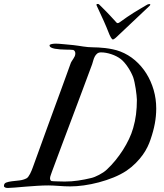

<svg xmlns="http://www.w3.org/2000/svg" viewBox="-73 -931 824 964"><path d="M614.3 -430.2Q614.3 -438.5 612.5 -453.6Q610.8 -468.8 608.4 -485.4Q606 -502 602.5 -517.6Q599.1 -533.2 595.7 -543Q591.3 -554.7 584.5 -567.9Q577.6 -581.1 569.3 -593.5Q561 -606 551.8 -616.7Q542.5 -627.4 533.7 -634.3Q513.2 -649.9 485.8 -658.9Q458.5 -668 434.1 -668Q422.4 -668 415 -662.1Q407.7 -656.2 403.1 -647.5Q398.4 -638.7 395.5 -628.2Q392.6 -617.7 389.6 -608.4Q363.8 -538.6 339.1 -472.7Q314.5 -406.7 289.8 -341.3Q265.1 -275.9 240 -209Q214.8 -142.1 188.5 -70.8Q186 -63.5 182.1 -52.7Q178.2 -42 178.2 -36.1Q178.2 -35.2 178.5 -33Q178.7 -30.8 179.4 -28.6Q180.2 -26.4 181.9 -24.4Q183.6 -22.5 186 -22Q188 -21.5 197 -21Q206.1 -20.5 217 -20.3Q228 -20 238 -19.8Q248 -19.5 252.4 -19.5Q286.1 -19.5 319.3 -24.4Q352.5 -29.3 384.3 -37.1Q393.1 -39.1 403.3 -43.2Q413.6 -47.4 424.3 -53Q435.1 -58.6 445.3 -65.4Q455.6 -72.3 463.9 -80.1Q486.3 -101.1 506.8 -126.2Q527.3 -151.4 544.4 -178.2Q561.5 -205.1 574.7 -232.9Q587.9 -260.7 595.7 -288.1Q605.5 -321.8 609.9 -356.4Q614.3 -391.1 614.3 -430.2ZM-53.2 2.4Q-53.2 -10.3 -41.5 -14.6Q-29.8 -19 -12.5 -21Q4.9 -22.9 24.4 -25.1Q43.9 -27.3 60.1 -35.6Q64.9 -38.1 69.3 -44.2Q73.7 -50.3 77.9 -58.1Q82 -65.9 85.4 -74.2Q88.9 -82.5 91.3 -89.4Q106 -129.9 123.8 -179Q141.6 -228 160.2 -279.5Q178.7 -331.1 197.5 -381.8Q216.3 -432.6 232.4 -476.8Q248.5 -521 261 -555.4Q273.4 -589.8 280.3 -608.9Q282.7 -616.7 286.9 -623.3Q291 -629.9 295.2 -636Q299.3 -642.1 302.2 -648.4Q305.2 -654.8 305.2 -663.1Q305.2 -668.5 302.7 -673.1Q300.3 -677.7 294.9 -680.2Q290.5 -681.2 280 -681.4Q269.5 -681.6 256.3 -681.9Q243.2 -682.1 228.8 -683.1Q214.4 -684.1 202.6 -686.3Q190.9 -688.5 183.3 -692.6Q175.8 -696.8 175.8 -703.6Q175.8 -705.6 179 -707.3Q182.1 -709 186.8 -710Q191.4 -710.9 196.8 -711.4Q202.1 -711.9 206.1 -711.9Q212.4 -711.9 223.1 -711.2Q233.9 -710.4 246.3 -709.2Q258.8 -708 271.7 -706.8Q284.7 -705.6 294.9 -704.6Q308.6 -703.1 320.8 -701.2Q333 -699.2 345 -697.5Q356.9 -695.8 369.1 -694.6Q381.3 -693.4 395.5 -693.4Q404.8 -693.4 420.7 -692.6Q436.5 -691.9 455.3 -689.7Q474.1 -687.5 493.9 -683.3Q513.7 -679.2 531.2 -672.4Q571.8 -656.7 605 -628.2Q638.2 -599.6 661.9 -561.8Q685.5 -523.9 698.5 -479.2Q711.4 -434.6 711.4 -386.2Q711.4 -348.1 704.3 -310.3Q697.3 -272.5 682.6 -230Q677.2 -213.4 667.7 -193.6Q658.2 -173.8 643.6 -153.3Q628.9 -132.8 608.6 -112.3Q588.4 -91.8 562 -73.7Q533.2 -54.7 497.1 -40Q460.9 -25.4 423.1 -15.4Q385.3 -5.4 348.1 -0.2Q311 4.9 279.8 4.9Q266.1 4.9 251.2 4.2Q236.3 3.4 221.9 2.4Q207.5 1.5 194.1 0.7Q180.7 0 169.9 0Q143.6 0 112.8 2Q82 3.9 53.2 6.3Q24.4 8.8 1.2 10.7Q-22 12.7 -32.7 12.7Q-35.2 12.7 -38.8 12.5Q-42.5 12.2 -45.7 11Q-48.8 9.8 -51 7.8Q-53.2 5.9 -53.2 2.4ZM411.1 -906.7Q411.1 -908.2 412.4 -909.7Q413.6 -911.1 417 -911.1Q420.9 -911.1 422.4 -910.4Q423.8 -909.7 427.2 -906.2Q438.5 -895 447.8 -885.7Q457 -876.5 466.1 -867.2Q475.1 -857.9 484.9 -847.2Q494.6 -836.4 507.3 -822.8Q509.8 -819.8 512.2 -817.4Q514.6 -814.9 518.1 -814.9Q522.9 -814.9 530.3 -820.8Q548.3 -834 564.7 -845.2Q581.1 -856.4 597.2 -866.5Q613.3 -876.5 629.4 -886Q645.5 -895.5 663.6 -906.2Q666 -908.2 669.9 -909.4Q673.8 -910.6 677.7 -910.6Q681.6 -910.6 681.6 -907.7Q681.6 -905.8 678.7 -902.3L521 -753.4Q518.1 -750.5 514.4 -747.1Q510.7 -743.7 507.1 -740.5Q503.4 -737.3 499.8 -735.1Q496.1 -732.9 493.7 -732.9Q491.2 -732.9 488.8 -735.8Q486.3 -738.8 483.9 -742.7Q481.4 -746.6 479.5 -751Q477.5 -755.4 476.1 -758.3Q461.4 -795.9 448.2 -825.2Q435.1 -854.5 413.1 -901.4Z"/></svg>

Font: IM FELL French Canon
Style: Italic
Weight: 400
Italic angle: -17°
Designer: Igino Marini
Foundry: Igino Marini
Version: 3.00